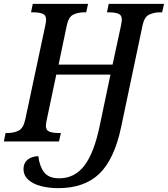

<svg xmlns="http://www.w3.org/2000/svg" viewBox="-40 -734 871 996"><path d="M262 242Q214 242 173 231.5Q132 221 107 198.5Q82 176 82 142Q82 112 103 94.5Q124 77 159 76Q164 126 188 158.5Q212 191 267 191Q348 191 398.5 124Q449 57 478 -85L533 -347H252L202 -110Q201 -104 199.5 -95.5Q198 -87 198 -82Q198 -58 216.5 -51Q235 -44 264 -44H276L266 0H-20L-11 -44H1Q31 -44 56 -56Q81 -68 91 -114L195 -602Q197 -610 198 -618.5Q199 -627 199 -632Q199 -656 180.5 -663Q162 -670 133 -670H121L130 -714H417L407 -670H395Q365 -670 340 -658Q315 -646 306 -600L264 -399H544L588 -603Q589 -610 590.5 -618.5Q592 -627 592 -632Q592 -656 573.5 -663Q555 -670 527 -670H515L524 -714H811L801 -670H789Q759 -670 733.5 -658Q708 -646 699 -600L588 -73Q553 92 475.5 167Q398 242 262 242Z"/></svg>

Font: Noto Serif SemiCondensed Medium
Style: Italic
Weight: 500
Width: 4
Italic angle: -12°
Designer: Monotype Design Team
Foundry: Monotype Imaging Inc.
Version: Version 2.013